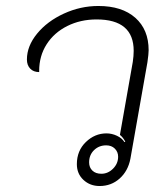

<svg xmlns="http://www.w3.org/2000/svg" viewBox="-20 -613 556 642"><path d="M237 -64Q237 -109 267 -138Q297 -167 336 -167Q354 -167 371 -159Q388 -151 396 -138L399 -139Q392 -153 381 -162L424 -406Q427 -426 427 -443Q427 -548 303 -548Q249 -548 205 -526Q161 -504 136 -465Q111 -426 111 -376V-372Q92 -372 81 -383.5Q70 -395 70 -414Q70 -459 104 -500.5Q138 -542 193.5 -567.5Q249 -593 309 -593Q388 -593 432.5 -553.5Q477 -514 477 -445Q477 -433 473 -405L416 -82Q408 -41 380 -16Q352 9 313 9Q281 9 259 -11.5Q237 -32 237 -64ZM375 -89Q375 -105 364 -116Q353 -127 335 -127Q311 -127 294.5 -111Q278 -95 278 -70Q278 -53 289 -42.5Q300 -32 319 -32Q341 -32 358 -49Q375 -66 375 -89Z"/></svg>

Font: K2D Thin
Style: Italic
Weight: 100
Italic angle: -10°
Designer: Katatrad Aksorn Co.,Ltd.
Foundry: Cadson Demak Co.,Ltd.
Version: Version 1.000; ttfautohint (v1.6)